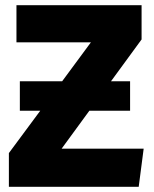

<svg xmlns="http://www.w3.org/2000/svg" viewBox="-20 -715 590 735"><path d="M216 -146 322 -291H478V-404H405L522 -564V-695H43V-553H328L218 -404H56V-291H134L14 -129V0H511L530 -146Z"/></svg>

Font: Fira Sans ExtraBold
Style: Regular
Weight: 800
Designer: bBox Type GmbH & Carrois Corporate GbR & Edenspiekermann AG
Foundry: bBox Type GmbH & Carrois Corporate GbR & Edenspiekermann AG
Version: Version 4.300;PS 004.300;hotconv 1.0.88;makeotf.lib2.5.64775